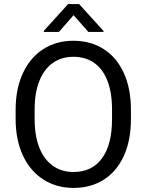

<svg xmlns="http://www.w3.org/2000/svg" viewBox="-20 -923 728 953"><path d="M57.6 0ZM344.7 9.8Q260.7 9.8 195.6 -31.7Q130.4 -73.2 94 -150.6Q57.6 -228 57.6 -332.5V-377.9Q57.6 -482.4 93.8 -560.1Q129.9 -637.7 194.8 -679.2Q259.8 -720.7 343.8 -720.7Q430.2 -720.7 494.9 -679.2Q559.6 -637.7 594.7 -560.3Q629.9 -482.9 629.9 -377.9V-332.5Q629.9 -227.1 595 -149.9Q560.1 -72.8 495.6 -31.5Q431.2 9.8 344.7 9.8ZM343.8 -641.1Q285.6 -641.1 242.2 -610.6Q198.7 -580.1 175.3 -521.2Q151.9 -462.4 151.9 -378.9V-332.5Q151.9 -248.5 175.5 -189.5Q199.2 -130.4 242.7 -99.9Q286.1 -69.3 344.7 -69.3Q436.5 -69.3 486.3 -137.2Q536.1 -205.1 536.1 -332.5V-378.9Q536.1 -462.9 513.4 -521.7Q490.7 -580.6 447.5 -610.8Q404.3 -641.1 343.8 -641.1ZM493.7 -764.6H418.5L345.2 -847.7L272.5 -764.6H197.8V-770L317.9 -902.8H372.6L493.7 -769.5Z"/></svg>

Font: Heebo
Style: Regular
Weight: 400
Designer: Oded Ezer
Foundry: Meir Sadan
Version: Version 2.001; ttfautohint (v1.5.14-ce02) -l 8 -r 50 -G 200 